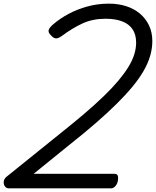

<svg xmlns="http://www.w3.org/2000/svg" viewBox="-37 -1035 857 1055"><path d="M12 0Q-2 0 -10 -11Q-18 -22 -16.5 -37Q-15 -52 -2 -63L297 -304Q370 -362 429 -412.5Q488 -463 534 -507.5Q580 -552 613.5 -592Q647 -632 668.5 -667Q690 -702 700.5 -735.5Q711 -769 711 -800Q711 -845 691.5 -874Q672 -903 634.5 -917.5Q597 -932 543 -932Q473 -932 418 -907Q363 -882 305 -839Q285 -824 271 -824Q257 -824 241 -843Q227 -857 230.5 -870Q234 -883 255 -901Q292 -933 339.5 -958.5Q387 -984 443.5 -999.5Q500 -1015 561 -1015Q613 -1015 656.5 -1001Q700 -987 732 -960Q764 -933 782 -895Q800 -857 800 -809Q800 -770 788.5 -729.5Q777 -689 753 -647Q729 -605 692 -560Q655 -515 604.5 -465Q554 -415 489 -358.5Q424 -302 343 -238L148 -80H592Q602 -80 607 -74.5Q612 -69 612 -58Q612 -32 600 -16Q588 0 573 0Z"/></svg>

Font: Playwrite AU QLD
Style: Regular
Weight: 400
Designer: Veronika Burian, José Scaglione
Foundry: TypeTogether
Version: Version 1.002